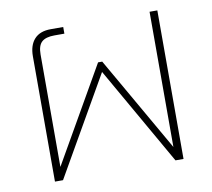

<svg xmlns="http://www.w3.org/2000/svg" viewBox="-65 -608 753 681"><g transform="rotate(-10 311.5 -267.5)"><path d="M159 -535H204V-511H168Q137 -511 122.5 -498Q108 -485 108 -453V-48L304 -390H319L515 -48V-535H543V0H514L312 -354L109 0H80V-451Q80 -491 100 -513Q120 -535 159 -535Z"/></g></svg>

Font: Prompt Thin
Style: Regular
Weight: 100
Designer: Katatrad Team
Foundry: CadsonDemak
Version: Version 1.030